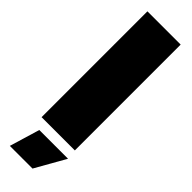

<svg xmlns="http://www.w3.org/2000/svg" viewBox="-304 -699 898 898"><g transform="rotate(45 145.0 -250.0)"><path d="M35 0V-700H255V0ZM25 200 70 50H260L175 200Z"/></g></svg>

Font: Tektur SemiCondensed Black
Style: Regular
Weight: 900
Width: 4
Designer: Adam Jagosz
Foundry: Adam Jagosz
Version: Version 1.005;gftools[0.9.30]